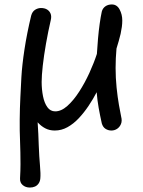

<svg xmlns="http://www.w3.org/2000/svg" viewBox="-20 -575 640 862"><path d="M114 267Q95 267 82 256Q69 245 70 226Q72 190 72 162Q72 134 71.5 109.5Q71 85 70 58Q68 13 68.5 -38.5Q69 -90 71.5 -139.5Q74 -189 76 -228Q79 -282 90 -354Q101 -426 120 -505Q125 -523 137.5 -531Q150 -539 164 -539Q180 -539 191 -532.5Q202 -526 207 -514Q212 -502 208 -485Q196 -433 186.5 -379Q177 -325 172 -280Q167 -235 167 -207Q167 -174 173 -143.5Q179 -113 192.5 -94Q206 -75 228 -75Q255 -75 282.5 -99.5Q310 -124 335.5 -163.5Q361 -203 381.5 -248Q402 -293 415 -333Q417 -366 420 -401Q423 -436 427.5 -468Q432 -500 437 -523Q441 -538 453 -546.5Q465 -555 482 -555Q505 -555 517 -532.5Q529 -510 529 -483Q529 -469 527 -454Q525 -439 521.5 -423Q518 -407 513 -390.5Q508 -374 503 -357Q501 -336 500 -313.5Q499 -291 499 -270Q499 -225 503.5 -181.5Q508 -138 514 -104Q520 -70 524 -51Q529 -32 523 -18Q517 -4 505.5 3.5Q494 11 480 11Q466 11 454 3.5Q442 -4 437 -21Q429 -57 423 -90.5Q417 -124 414 -161Q398 -130 377.5 -99.5Q357 -69 333.5 -44Q310 -19 283 -4Q256 11 226 11Q202 11 183 1Q164 -9 149 -26Q151 0 152 26Q153 52 154 78Q156 130 159.5 168Q163 206 161 226Q160 239 153.5 248.5Q147 258 137 262.5Q127 267 114 267Z"/></svg>

Font: Playpen Sans Arabic
Style: Regular
Weight: 400
Designer: Azza Alameddine, Laura Meseguer, Veronika Burian, José Scaglione
Foundry: TypeTogether
Version: Version 2.000